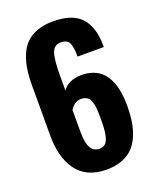

<svg xmlns="http://www.w3.org/2000/svg" viewBox="-152 -910 826 1011"><g transform="rotate(-20 261.0 -404.5)"><path d="M270.5 -105.5Q289.1 -105.5 301.3 -114.7Q313.5 -124 319.6 -143.6Q325.7 -163.1 328.1 -186.3Q330.6 -209.5 330.6 -243.7Q330.6 -265.6 330.3 -276.9Q330.1 -288.1 328.9 -305.9Q327.6 -323.7 325.4 -333.3Q323.2 -342.8 318.8 -354.5Q314.5 -366.2 307.9 -371.8Q301.3 -377.4 291.5 -381.6Q281.7 -385.7 269 -385.7Q248 -385.7 231.4 -373.8Q214.8 -361.8 206.5 -345.7V-219.2Q206.5 -105.5 270.5 -105.5ZM268.6 10.7Q211.9 10.7 169.4 -9.3Q127 -29.3 101.3 -65.9Q75.7 -102.5 63 -150.1Q50.3 -197.8 50.3 -256.3V-538.1Q50.3 -588.4 56.2 -628.7Q62 -668.9 76.9 -705.6Q91.8 -742.2 116 -766.6Q140.1 -791 178.7 -805.4Q217.3 -819.8 268.1 -819.8Q375.5 -819.8 424.3 -768.1Q473.1 -716.3 474.6 -613.8V-601.1H327.6Q327.6 -655.3 316.4 -678.5Q305.2 -701.7 269 -701.7Q232.9 -701.7 219.7 -666Q206.5 -630.4 206.5 -537.1V-454.1Q219.7 -476.6 247.1 -489.5Q274.4 -502.4 310.1 -502.9Q311.5 -502.9 313 -502.9Q348.6 -502.9 377.9 -492.2Q408.2 -480.5 428.2 -460Q448.2 -439.5 460.9 -409.7Q473.6 -379.9 479.2 -345.7Q484.9 -311.5 484.9 -271Q484.9 -220.2 478.3 -178.7Q471.7 -137.2 456.1 -101.3Q440.4 -65.4 416 -41Q391.6 -16.6 354.2 -2.9Q316.9 10.7 268.6 10.7Z"/></g></svg>

Font: Oswald
Style: DemiBold
Weight: 600
Designer: Vernon Adams
Foundry: Vernon Adams
Version: 3.0; ttfautohint (v0.95) -l 8 -r 50 -G 200 -x 0 -w "G" -W -c